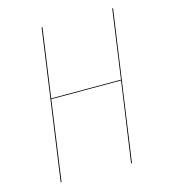

<svg xmlns="http://www.w3.org/2000/svg" viewBox="-103 -762 744 845"><g transform="rotate(-15 268.5 -340.0)"><path d="M73.2 0H69.3L164.6 -680.2H168.5L124.5 -367.2H442.4L486.3 -680.2H490.2L394 0H390.1L441.9 -363.8H124Z"/></g></svg>

Font: Fira Sans Compressed Four
Style: Italic
Weight: 100
Width: 3
Italic angle: -8°
Designer: Carrois Corporate & Edenspiekermann AG
Foundry: Carrois Corporate GbR & Edenspiekermann AG
Version: Version 4.203;PS 004.203;hotconv 1.0.88;makeotf.lib2.5.64775